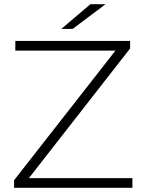

<svg xmlns="http://www.w3.org/2000/svg" viewBox="-20 -895 686 915"><path d="M47 0V-36L546 -674L551 -654H53V-700H600V-664L102 -26L96 -46H611V0ZM272 -757 411 -875H483L326 -757Z"/></svg>

Font: MOST Montserrat Light
Style: Regular
Weight: 300
Designer: Julieta Ulanovsky
Foundry: Julieta Ulanovsky
Version: Version 8.000;March 11, 2024;FontCreator 15.0.0.2926 64-bit